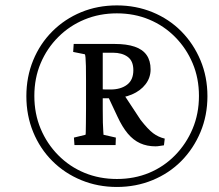

<svg xmlns="http://www.w3.org/2000/svg" viewBox="-20 -706 831 729"><path d="M260.7 -183.6 304.7 -194.3Q305.7 -197.3 305.7 -208.5Q305.7 -219.7 306.2 -240.2Q306.6 -260.7 306.6 -293V-402.3Q306.6 -434.6 306.2 -455.1Q305.7 -475.6 304.7 -487.3Q303.7 -499 301.8 -500L257.8 -508.8L259.8 -539.1H416Q460.9 -539.1 491.2 -528.8Q521.5 -518.6 536.6 -497.1Q551.8 -475.6 551.8 -442.4Q551.8 -411.1 532.7 -386.2Q513.7 -361.3 480.5 -347.2Q447.3 -333 404.3 -333H362.3V-367.2Q372.1 -366.2 381.3 -366.2Q390.6 -366.2 399.4 -366.2Q438.5 -366.2 462.4 -384.3Q486.3 -402.3 486.3 -439.5Q486.3 -474.6 464.8 -490.2Q443.4 -505.9 408.2 -505.9H370.1V-293Q370.1 -260.7 370.6 -240.2Q371.1 -219.7 372.1 -208.5Q373 -197.3 373 -194.3L419.9 -183.6L418.9 -155.3H262.7ZM570.3 -150.4Q538.1 -150.4 512.2 -162.1Q486.3 -173.8 465.3 -198.7Q444.3 -223.6 425.8 -263.7L388.7 -342.8L444.3 -356.4L513.7 -251Q542 -214.8 561.5 -200.2Q581.1 -185.5 605.5 -179.7L602.5 -154.3Q594.7 -153.3 586.4 -151.9Q578.1 -150.4 570.3 -150.4ZM423.8 3.9Q351.6 3.9 288.6 -22Q225.6 -47.9 178.7 -94.7Q131.8 -141.6 106 -204.6Q80.1 -267.6 80.1 -340.8Q80.1 -414.1 106 -477.1Q131.8 -540 178.7 -586.9Q225.6 -633.8 288.1 -659.7Q350.6 -685.5 423.8 -685.5Q496.1 -685.5 559.1 -659.7Q622.1 -633.8 668.5 -586.9Q714.8 -540 741.2 -477.1Q767.6 -414.1 767.6 -340.8Q767.6 -267.6 741.2 -204.6Q714.8 -141.6 668.5 -94.7Q622.1 -47.9 559.1 -22Q496.1 3.9 423.8 3.9ZM423.8 -26.4Q490.2 -26.4 546.4 -49.8Q602.5 -73.2 645 -116.7Q687.5 -160.2 711.4 -217.3Q735.4 -274.4 735.4 -341.8Q735.4 -409.2 711.4 -465.8Q687.5 -522.5 645 -565.4Q602.5 -608.4 546.4 -631.8Q490.2 -655.3 423.8 -655.3Q357.4 -655.3 300.8 -631.8Q244.1 -608.4 201.2 -565.4Q158.2 -522.5 134.3 -465.8Q110.4 -409.2 110.4 -341.8Q110.4 -274.4 134.3 -217.3Q158.2 -160.2 201.2 -116.7Q244.1 -73.2 300.8 -49.8Q357.4 -26.4 423.8 -26.4Z"/></svg>

Font: Crimson Pro ExtraLight Light
Style: Italic
Weight: 300
Italic angle: -12°
Version: Version 1.002